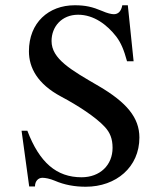

<svg xmlns="http://www.w3.org/2000/svg" viewBox="-20 -696 596 730"><path d="M488 -463 466 -676H445C441 -654 430 -642 413 -642C403 -642 387 -646 369 -654C331 -670 305 -676 264 -676C165 -676 90 -610 90 -501C90 -439 122 -377 212 -329C276 -295 344 -251 379 -213C398 -192 408 -169 408 -134C408 -68 360 -22 290 -22C195 -22 130 -78 84 -199H62L91 13H113C113 -8 126 -20 141 -20C152 -20 169 -17 188 -9C225 7 264 14 306 14C422 14 510 -61 510 -173C510 -249 461 -307 355 -369C250 -430 176 -472 176 -540C176 -595 215 -640 277 -640C337 -640 387 -602 422 -557C440 -533 451 -507 463 -463Z"/></svg>

Font: STIX Math
Style: Regular
Weight: 400
Designer: MicroPress Inc., with final additions and corrections provided by Coen Hoffman, Elsevier (retired)
Version: Version 1.1.0